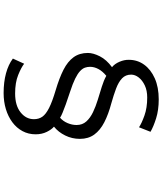

<svg xmlns="http://www.w3.org/2000/svg" viewBox="60 -876 880 1040"><g transform="rotate(90 500.0 -356.0)"><path d="M669.4 -669Q648.2 -683.2 606.2 -698.3Q564.1 -713.4 508.2 -713.4Q470.3 -713.4 442.5 -700.2Q414.7 -687 399.5 -667.2Q384.2 -647.3 384.2 -626.4Q384.2 -596.4 404.3 -577.2Q424.5 -558 459.4 -544.9Q494.4 -531.7 538.6 -519.3Q598.8 -503.4 642.2 -481Q685.6 -458.7 708.9 -426.6Q732.2 -394.6 732.2 -348.7Q732.2 -306.3 713.9 -269.2Q695.6 -232 666 -208.3Q681.4 -195.7 694.5 -169.1Q707.5 -142.5 707.5 -109Q707.5 -69.8 690.2 -37.8Q672.9 -5.7 642.2 17.1Q611.4 39.9 571 52.2Q530.7 64.4 484.2 64.4Q424.7 64.4 377.2 51.5Q329.6 38.6 297.3 14.2L325.2 -46.8Q345.7 -30.9 386.5 -14.4Q427.2 2.1 486.3 2.1Q551.7 2.1 588.6 -27.5Q625.6 -57 625.6 -99.9Q625.6 -126.1 612.2 -145.4Q598.7 -164.6 564.8 -181.8Q530.9 -199 468.8 -217.5Q402.7 -237.1 357.9 -259.9Q313.1 -282.7 289.9 -314.7Q266.8 -346.7 266.8 -392.1Q266.8 -421 285.1 -457Q303.4 -493 343.9 -522.7Q325.7 -537.1 314.5 -563.4Q303.4 -589.6 304 -614.1Q304 -660.3 330.2 -696.6Q356.4 -733 404.4 -754.4Q452.5 -775.8 518 -775.8Q576.1 -775.8 621.1 -761.6Q666.1 -747.4 693.9 -731.2ZM341.9 -403.8Q341.9 -389.5 346.5 -376.2Q351.1 -362.9 365.2 -349.6Q379.4 -336.4 406.2 -323.1Q433.1 -309.9 477.6 -295.4Q518.2 -282.1 545.9 -272.1Q573.5 -262 590.8 -254.8Q608.2 -247.7 617.7 -241.3Q636.6 -257.8 646.8 -282.1Q657.1 -306.5 657.1 -330.8Q657.1 -362.2 637.9 -383.6Q618.7 -404.9 587.6 -419.8Q556.5 -434.6 520.6 -445.6Q484.7 -456.6 450.4 -467.2Q416.1 -477.8 390.7 -491.9Q365.6 -471.1 353.7 -448.6Q341.9 -426.2 341.9 -403.8Z"/></g></svg>

Font: Noto Sans HK Thin
Style: Regular
Weight: 100
Designer: Ryoko NISHIZUKA 西塚涼子 (kana, bopomofo & ideographs); Paul D. Hunt (Latin, Greek & Cyrillic); Sandoll Communications 산돌커뮤니
Foundry: Adobe
Version: Version 2.004-H2;hotconv 1.0.118;makeotfexe 2.5.65603